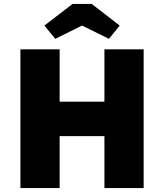

<svg xmlns="http://www.w3.org/2000/svg" viewBox="-20 -949 828 969"><path d="M83 0V-700H281V-436H507V-700H705V0H507V-262H281V0ZM259 -753 204 -820 346 -929H443L584 -820L530 -753L394 -820Z"/></svg>

Font: Lexend Deca ExtraBold
Style: Regular
Weight: 800
Designer: Bonnie Shaver-Troup, Thomas Jockin
Foundry: Lexend
Version: Version 1.008; ttfautohint (v1.8.4.7-5d5b)